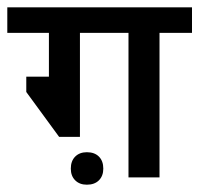

<svg xmlns="http://www.w3.org/2000/svg" viewBox="-44 -486 546 526"><path d="M393 -396V0H308V-396H175V-111H118L28 -234V-276H90V-396H-24V-466H482V-396ZM239 -24Q239 -4 227 8Q215 20 194 20Q174 20 162 8Q150 -4 150 -24Q150 -45 162 -57Q174 -69 194 -69Q215 -69 227 -57Q239 -45 239 -24Z"/></svg>

Font: Cambay Devanagari
Style: Regular
Weight: 700
Designer: Pooja Saxena
Foundry: Pooja Saxena
Version: Version 1.095;PS 001.095;hotconv 1.0.70;makeotf.lib2.5.58329